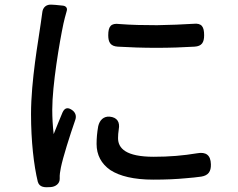

<svg xmlns="http://www.w3.org/2000/svg" viewBox="-20 -775 1020 823"><path d="M650 -570C708 -570 765 -572 814 -575C845 -577 855 -593 855 -624C855 -660 845 -677 809 -673C763 -670 709 -668 653 -667C597 -667 541 -668 492 -672C455 -677 444 -661 444 -624C444 -593 454 -577 485 -575C535 -572 593 -570 650 -570ZM777 -11C801 -13 823 -15 843 -18C873 -23 885 -40 884 -71C883 -110 863 -125 825 -118C765 -108 706 -103 639 -103C520 -103 486 -139 486 -183C486 -195 487 -207 489 -220C495 -252 482 -272 450 -275C424 -277 407 -260 401 -234C396 -206 394 -182 394 -158C394 -111 414 -73 453 -46C493 -20 554 -5 637 -5C690 -5 736 -7 777 -11ZM130 -507C121 -437 113 -359 113 -286C113 -170 125 -66 142 4C149 28 171 29 196 27C218 26 237 12 236 -10C236 -11 236 -11 236 -12C235 -23 238 -43 241 -57C250 -101 278 -190 303 -262C308 -277 304 -291 292 -301C273 -316 258 -315 248 -293C235 -263 222 -229 210 -200C206 -236 204 -271 204 -305C204 -410 235 -594 252 -674C255 -686 260 -709 266 -728C270 -740 263 -750 248 -751L218 -754L202 -755C179 -757 163 -744 161 -720C159 -705 157 -690 155 -677C150 -638 139 -577 130 -507Z"/></svg>

Font: GenSenRounded2 TW M
Style: Regular
Weight: 500
Version: Version 2.100;PS 2.1;hotconv 16.6.51;makeotf.lib2.5.65220 DE